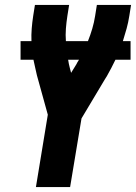

<svg xmlns="http://www.w3.org/2000/svg" viewBox="-20 -755 549 775"><path d="M125 0 173 -292 129 -451Q126 -466 122 -482Q118 -498 115 -514H63V-589H107Q106 -614 108 -639.5Q110 -665 114 -691L121 -735H259L252 -691Q248 -665 246 -639.5Q244 -614 246 -589H335Q345 -614 352.5 -639.5Q360 -665 364 -691L371 -735H509L502 -691Q498 -665 491 -639.5Q484 -614 476 -589H507V-514H446Q438 -497 429 -480Q420 -463 411 -447Q409 -444 407.5 -441.5Q406 -439 404 -436L309 -277L263 0ZM267 -461 288 -495Q290 -500 293 -504.5Q296 -509 299 -514H255Q256 -505 258 -497Q260 -489 262 -480Z"/></svg>

Font: Iosevka Curly Heavy
Style: Italic
Weight: 900
Italic angle: -9°
Monospace: yes
Designer: Belleve Invis
Foundry: Belleve Invis
Version: Version 22.1.2; ttfautohint (v1.8.4)